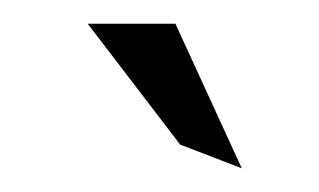

<svg xmlns="http://www.w3.org/2000/svg" viewBox="-20 -772 269 162"><path d="M54 -752 132 -650 184 -630 128 -752Z"/></svg>

Font: Charger Sport
Style: ExLitExt
Weight: 200
Designer: Jasper
Foundry: Cannot Into Space Fonts
Version: Version 1.1